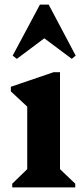

<svg xmlns="http://www.w3.org/2000/svg" viewBox="-20 -812 361 832"><path d="M33 0V-16L98 -79V-350L27 -416V-436L212 -499H240V-79L306 -16V0ZM53 -557 35 -571 153 -792H191L308 -571L291 -557L172 -646Z"/></svg>

Font: Platypi SemiBold
Style: Regular
Weight: 600
Designer: David Sargent
Foundry: Bolt Cutter Type
Version: Version 1.200; ttfautohint (v1.8.4.7-5d5b)